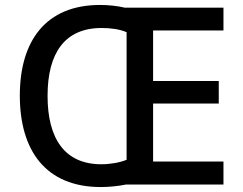

<svg xmlns="http://www.w3.org/2000/svg" viewBox="-20 -796 981 775"><path d="M384 -776C165 -776 60 -631 60 -410C60 -188 165 -41 387 -41C421 -41 458 -45 488 -51H882V-144H598V-378H863V-469H598V-673H882V-765H484C455 -772 418 -776 384 -776ZM390 -683C427 -683 464 -678 491 -666V-151C464 -140 426 -133 389 -133C240 -133 172 -238 172 -409C172 -580 240 -683 390 -683Z"/></svg>

Font: Noto Sans Tamil UI Medium
Style: Regular
Weight: 500
Designer: Jelle Bosma - Monotype Design Team
Foundry: Monotype Imaging Inc.
Version: Version 2.004